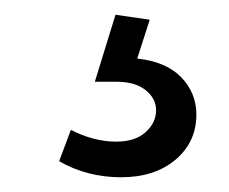

<svg xmlns="http://www.w3.org/2000/svg" viewBox="-20 -27 314 263"><path d="M138.2 -6.8 185.1 0 168 53.2Q208 57.6 228.5 79.1Q249 100.6 249 129.9Q249 167.5 220.5 191.7Q191.9 215.8 146 215.8Q99.1 215.8 61 193.8L77.1 150.9Q108.4 167 139.2 167Q165 167 179.4 154.1Q193.8 141.1 193.8 124Q193.8 107.9 179.4 96.4Q165 85 140.1 85H109.9Z"/></svg>

Font: Montserrat arm Light
Style: Regular
Weight: 300
Designer: Julieta Ulanovsky
Foundry: Julieta Ulanovsky
Version: Version 6.000;PS 006.000;hotconv 1.0.88;makeotf.lib2.5.64775